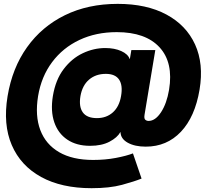

<svg xmlns="http://www.w3.org/2000/svg" viewBox="-20 -759 1076 1002"><path d="M458 223.1Q301.3 223.1 194.6 164.6Q87.9 106 41.5 -1.7Q-4.9 -109.4 19.5 -256.8Q43.9 -404.3 121.1 -512.5Q198.2 -620.6 318.8 -679.7Q439.5 -738.8 594.2 -738.8Q745.1 -738.8 848.6 -683.1Q952.1 -627.4 998 -526.9Q1043.9 -426.3 1021.5 -291.5Q997.6 -148.9 924.1 -71.3Q850.6 6.3 740.7 6.3Q683.6 6.3 646.7 -14.2Q609.9 -34.7 608.9 -69.3H607.9Q592.3 -41 551.5 -19.5Q510.7 2 450.2 2Q379.4 2 331.3 -30.3Q283.2 -62.5 263.2 -121.1Q243.2 -179.7 255.9 -257.8Q270 -342.8 312.3 -398.4Q354.5 -454.1 411.9 -481.2Q469.2 -508.3 529.3 -508.3Q578.1 -508.3 613 -492.4Q647.9 -476.6 656.7 -451.2H657.7L665.5 -497.6H790.5L734.4 -160.6Q731 -140.1 738.3 -134Q745.6 -127.9 755.4 -127.9Q790.5 -127.9 820.3 -173.1Q850.1 -218.3 862.3 -290.5Q885.7 -432.6 812.7 -512Q739.7 -591.3 589.4 -591.3Q481 -591.3 394.5 -550.5Q308.1 -509.8 252 -434.8Q195.8 -359.9 178.7 -257.3Q162.1 -154.8 190.4 -80.1Q218.8 -5.4 288.6 35.2Q358.4 75.7 465.8 75.7Q529.3 75.7 584.5 65.2Q639.6 54.7 673.8 41.5L718.8 172.9Q681.6 188 616.9 205.6Q552.2 223.1 458 223.1ZM485.8 -142.6Q535.6 -142.6 569.1 -172.6Q602.5 -202.6 611.8 -257.8Q621.6 -313.5 601.6 -343.5Q581.5 -373.5 532.2 -373.5Q480 -373.5 444.8 -343.5Q409.7 -313.5 399.9 -257.8Q390.6 -202.6 412.1 -172.6Q433.6 -142.6 485.8 -142.6Z"/></svg>

Font: Inter Display Black
Style: Italic
Weight: 900
Italic angle: -9.39999°
Designer: Rasmus Andersson
Foundry: rsms
Version: Version 4.000;git-a52131595